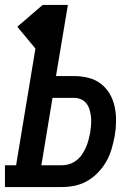

<svg xmlns="http://www.w3.org/2000/svg" viewBox="-42 -755 562 775"><path d="M-22 0V-88H23L101 -559L28 -647L130 -735H232L184 -448H257Q286 -448 314.5 -441Q343 -434 365 -417Q387 -400 401 -376Q415 -352 421 -323.5Q427 -295 426.5 -265Q426 -235 421 -206Q416 -180 408.5 -154Q401 -128 387.5 -104Q374 -80 354.5 -59.5Q335 -39 311 -25Q287 -11 260.5 -5.5Q234 0 208 0ZM208 -88Q224 -88 239 -93Q254 -98 267 -108Q280 -118 289 -131.5Q298 -145 304.5 -159.5Q311 -174 315 -189Q319 -204 322 -219Q324 -234 325.5 -250Q327 -266 325.5 -281Q324 -296 320 -310.5Q316 -325 307.5 -336.5Q299 -348 285.5 -354Q272 -360 257 -360H170L125 -88Z"/></svg>

Font: Iosevka Slab Semibold
Style: Italic
Weight: 600
Italic angle: -9°
Monospace: yes
Designer: Belleve Invis
Foundry: Belleve Invis
Version: Version 11.1.1; ttfautohint (v1.8.3)